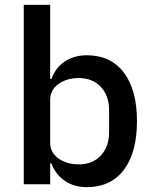

<svg xmlns="http://www.w3.org/2000/svg" viewBox="-20 -760 632 792"><path d="M78 -740H187V-434H192Q209 -481 247.5 -506.5Q286 -532 338 -532Q437 -532 491 -460.5Q545 -389 545 -260Q545 -131 491 -59.5Q437 12 338 12Q286 12 247.5 -14Q209 -40 192 -86H187V0H78ZM305 -82Q362 -82 396 -118.5Q430 -155 430 -215V-305Q430 -365 396 -401.5Q362 -438 305 -438Q255 -438 221 -413.5Q187 -389 187 -349V-171Q187 -131 221 -106.5Q255 -82 305 -82Z"/></svg>

Font: IBM Plex Sans KR Medium
Style: Regular
Weight: 500
Designer: Mike Abbink; Paul van der Laan; Pieter van Rosmalen; Wujin Sim; Chorong Kim; Dohee Lee;
Foundry: Sandoll Inc.
Version: Version 1.001